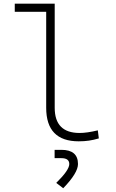

<svg xmlns="http://www.w3.org/2000/svg" viewBox="-20 -752 626 1035"><path d="M404.3 9.8Q229 9.8 229 -170.9V-688.5H59.6V-732.4H274.9V-170.9Q274.9 -35.2 409.2 -35.2Q448.7 -35.2 507.3 -49.3L512.7 -5.9Q484.9 2.4 459.2 6.1Q433.6 9.8 404.3 9.8ZM320.8 262.7 283.2 233.9Q353.5 165 353.5 132.3Q353.5 100.6 311 100.6H274.4V55.7H311Q400.4 55.7 400.4 132.3Q400.4 180.2 320.8 262.7Z"/></svg>

Font: Cascadia Code NF ExtraLight
Style: Regular
Weight: 200
Monospace: yes
Designer: Aaron Bell
Foundry: Saja Typeworks
Version: Version 2404.023; ttfautohint (v1.8.4)